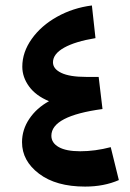

<svg xmlns="http://www.w3.org/2000/svg" viewBox="-20 -669 479 706"><path d="M387.2 -127.9 417 -6.8Q362.3 17.1 293 17.1Q186 17.1 123.5 -30.3Q61 -77.6 61 -146Q61 -192.4 87.9 -232.2Q114.7 -272 160.2 -296.9Q111.8 -316.9 86.9 -351.1Q62 -385.3 62 -423.8Q62 -477.1 96.7 -525.9Q131.3 -574.7 189.9 -607.4Q248.5 -640.1 317.9 -648.9L331.1 -528.8Q256.8 -516.6 215.8 -493.7Q174.8 -470.7 174.8 -439.9Q174.8 -415.5 205.6 -400.9Q236.3 -386.2 296.9 -386.2H342.8L356.9 -268.1Q168.9 -242.7 168.9 -169.9Q168.9 -143.6 196 -128.2Q223.1 -112.8 274.9 -112.8Q329.6 -112.8 387.2 -127.9Z"/></svg>

Font: FiraGO SemiBold
Style: Italic
Weight: 600
Italic angle: -8°
Designer: bBox Type GmbH
Foundry: bBox Type GmbH
Version: Version 1.001;PS 001.001;hotconv 1.0.88;makeotf.lib2.5.64775